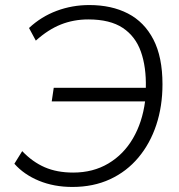

<svg xmlns="http://www.w3.org/2000/svg" viewBox="-20 -733 710 761"><path d="M267 8Q194 8 134.5 -16.5Q75 -41 37 -84L68 -134Q109 -91 157.5 -70Q206 -49 270 -49Q349 -49 409.5 -85Q470 -121 507 -184.5Q544 -248 555 -331H185L193 -385H558Q560 -467 538.5 -528Q517 -589 466.5 -622.5Q416 -656 330 -656Q272 -656 221.5 -636Q171 -616 122 -572L95 -622Q143 -667 204.5 -690Q266 -713 334 -713Q422 -713 487 -679.5Q552 -646 588 -576.5Q624 -507 624 -399Q624 -312 599.5 -238Q575 -164 528.5 -108.5Q482 -53 416 -22.5Q350 8 267 8Z"/></svg>

Font: Nunito Sans Light
Style: Italic
Weight: 300
Italic angle: -9°
Designer: Vernon Adams
Foundry: Vernon Adams
Version: Version 3.006; ttfautohint (v1.8.3)